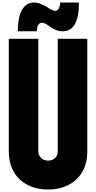

<svg xmlns="http://www.w3.org/2000/svg" viewBox="-20 -1499 765 1529"><path d="M50 -294V-1190H285V-294Q285 -268 301 -249Q307 -240 316.5 -233.5Q326 -227 339 -224Q351 -220 363 -220Q395 -220 417.5 -239.5Q440 -259 440 -294V-1190H675V-294Q675 -182 621 -108Q593 -70 556 -44.5Q519 -19 469 -4Q421 10 363 10Q302 10 254.5 -4.5Q207 -19 170 -44Q92 -97 64 -192Q50 -239 50 -294ZM273 -1250H122Q122 -1338 143 -1395Q152 -1419 169 -1440Q186 -1461 206 -1470Q228 -1479 251 -1479Q275 -1479 295 -1471.5Q315 -1464 332 -1456Q348 -1448 363 -1437.5Q378 -1427 395 -1419Q401 -1416 407 -1414Q413 -1412 419 -1412Q437 -1412 448 -1431.5Q459 -1451 459 -1479H609Q609 -1250 479 -1250Q460 -1250 439.5 -1255.5Q419 -1261 398 -1274Q385 -1282 369 -1293.5Q353 -1305 340 -1311Q324 -1318 314 -1318Q298 -1318 289 -1306Q283 -1299 280 -1291.5Q277 -1284 275 -1273Q273 -1263 273 -1250Z"/></svg>

Font: Boldonse
Style: Regular
Weight: 400
Designer: Universitype Foundry
Foundry: Universitype Foundry
Version: Version 1.000; ttfautohint (v1.8.4.7-5d5b)